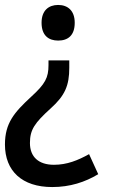

<svg xmlns="http://www.w3.org/2000/svg" viewBox="-35 -568 464 776"><path d="M267 -476C267 -525 239 -548 200 -548C162 -548 133 -526 133 -476C133 -424 162 -404 200 -404C240 -404 267 -425 267 -476ZM245 -294V-324H161V-305C161 -254 148 -229 91 -177C23 -114 -15 -71 -15 16C-15 123 54 188 176 188C248 188 309 168 362 136L325 55C280 80 236 98 183 98C121 98 86 66 86 10C86 -44 105 -71 170 -130C228 -182 245 -223 245 -294Z"/></svg>

Font: Noto Sans Bengali SemiCondensed Medium
Style: Regular
Weight: 500
Width: 4
Designer: Joana Ranito - Universal Thirst; Jelle Bosma - Monotype Design Team
Foundry: Universal Thirst ehf.
Version: Version 3.000